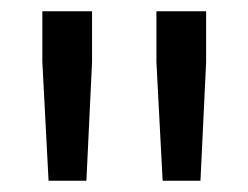

<svg xmlns="http://www.w3.org/2000/svg" viewBox="-20 -750 440 340"><path d="M133 -430 143 -640V-730H55V-640L66 -430ZM335 -430 345 -640V-730H257V-640L268 -430Z"/></svg>

Font: Tekne LDO Light
Style: Regular
Weight: 300
Monospace: yes
Designer: Alessio Laiso, Mario Rullo, Paolo Rosset
Foundry: Alessio Laiso
Version: Version 1.000;hotconv 1.0.109;makeotfexe 2.5.65596